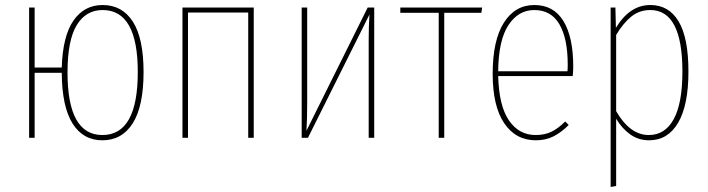

<svg xmlns="http://www.w3.org/2000/svg" viewBox="-20 -549 2821 765"><path d="M552 -262Q552 -126 509 -58Q466 10 388 10Q311 10 269 -57Q227 -124 226 -259H118V0H96V-519H118V-280H226Q230 -406 273 -467.5Q316 -529 389 -529Q467 -529 509.5 -462.5Q552 -396 552 -262ZM529 -262Q529 -509 389 -509Q322 -509 285.5 -448.5Q249 -388 249 -260Q249 -11 388 -11Q529 -11 529 -262Z M969 0V-499H729V0H707V-519H991V0Z M1471 0H1449V-394Q1449 -442 1452 -491L1207 0H1182V-519H1204V-146Q1204 -73 1201 -28L1445 -519H1471Z M1901 -519 1898 -498H1750V0H1728V-498H1575V-519Z M2262 -246H1965Q1968 -127 2008 -69Q2048 -11 2114 -11Q2150 -11 2177 -24Q2204 -37 2232 -65L2246 -51Q2216 -21 2185 -5.5Q2154 10 2115 10Q2035 10 1989 -58Q1943 -126 1943 -255Q1943 -388 1987.5 -458.5Q2032 -529 2109 -529Q2186 -529 2225 -465Q2264 -401 2264 -284Q2264 -268 2262 -246ZM2242 -292Q2242 -395 2209 -452Q2176 -509 2109 -509Q2045 -509 2005.5 -448.5Q1966 -388 1965 -265H2241Q2242 -273 2242 -292Z M2723 -264Q2723 -130 2682 -60Q2641 10 2566 10Q2524 10 2491 -13.5Q2458 -37 2435 -76V192L2413 196V-519H2432L2434 -438Q2489 -529 2571 -529Q2645 -529 2684 -463.5Q2723 -398 2723 -264ZM2699 -264Q2699 -509 2571 -509Q2528 -509 2496 -483.5Q2464 -458 2435 -410V-106Q2490 -11 2565 -11Q2630 -11 2664.5 -74.5Q2699 -138 2699 -264Z"/></svg>

Font: Fira Sans Extra Condensed Thin
Style: Regular
Weight: 250
Width: 1
Designer: Carrois Corporate & Edenspiekermann AG
Foundry: Carrois Corporate GbR & Edenspiekermann AG
Version: Version 4.203